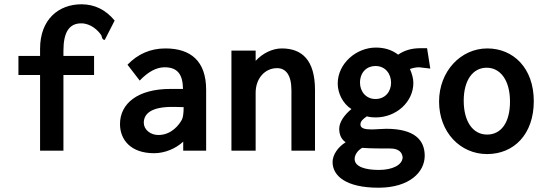

<svg xmlns="http://www.w3.org/2000/svg" viewBox="-20 -703 2540 896"><path d="M360 -683C255 -683 167 -614 167 -475V-442H66V-353H167V0H276V-353H419V-442H276V-466C276 -553 303 -594 359 -594C404 -594 438 -561 453 -538C457 -523 459 -517 469 -517L515 -607C474 -657 422 -683 360 -683Z M632 -327C671 -368 710 -389 748 -389C806 -389 833 -359 834 -288H775C623 -288 540 -220 540 -124C540 -51 590 12 699 12C748 12 800 -9 835 -42V0H942V-284C942 -418 870 -477 752 -477C682 -477 623 -451 575 -401ZM837 -203C837 -174 834 -155 829 -145C817 -122 781 -73 719 -73C681 -73 651 -99 651 -130C651 -167 678 -207 796 -204L837 -203Z M1173 0V-270C1173 -338 1217 -385 1273 -385C1313 -385 1340 -354 1340 -282V0H1450V-283C1450 -423 1389 -477 1295 -477C1251 -477 1205 -454 1173 -419V-467H1060V0Z M1732 -395C1778 -395 1805 -359 1805 -317C1805 -276 1778 -241 1732 -241C1688 -241 1660 -276 1660 -317C1660 -366 1692 -395 1732 -395ZM1734 -481C1643 -481 1556 -407 1556 -313C1556 -268 1580 -219 1620 -194C1587 -167 1563 -133 1563 -102C1563 -79 1570 -55 1593 -39C1557 -17 1532 20 1532 53C1532 118 1595 173 1746 173C1891 173 1962 100 1962 24C1962 -50 1914 -102 1782 -102C1762 -102 1736 -99 1713 -99C1683 -99 1662 -104 1662 -122C1662 -137 1674 -148 1692 -160C1706 -156 1720 -155 1733 -155C1830 -155 1909 -228 1909 -316C1909 -338 1902 -360 1893 -381C1907 -386 1922 -389 1936 -389C1938 -389 1963 -386 1988 -383L1973 -478H1941C1901 -478 1867 -468 1838 -448C1809 -470 1775 -481 1734 -481ZM1801 -10C1841 -10 1857 8 1859 32C1857 67 1812 90 1748 90C1687 90 1635 76 1635 39C1635 22 1646 1 1670 -13C1714 -10 1753 -10 1801 -10Z M2254 -477C2131 -477 2029 -371 2029 -229C2029 -86 2128 16 2253 16C2378 16 2471 -76 2471 -231C2471 -386 2375 -477 2254 -477ZM2360 -229C2360 -130 2318 -75 2253 -75C2186 -75 2144 -137 2144 -233C2144 -329 2187 -387 2251 -387C2314 -387 2360 -330 2360 -229Z"/></svg>

Font: Inconsolata
Style: Bold
Weight: 700
Monospace: yes
Designer: Raph Levien, Kirill Tkachev(cyreal.org)
Foundry: Raph Levien, Kirill Tkachev(cyreal.org)
Version: Version 1.014